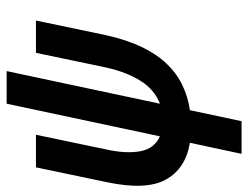

<svg xmlns="http://www.w3.org/2000/svg" viewBox="-116 -480 768 595"><g transform="rotate(-90 268.5 -182.0)"><path d="M457 -235.8Q442.9 -173.8 421.4 -128.4Q399.9 -83 370.4 -51.5Q340.8 -20 304 -2Q267.1 16.1 225.1 22L190.9 182.1H89.8L124 22Q43.9 8.8 10 -52.5Q-23.9 -113.8 2 -235.8L47.9 -455.1H148.9L103 -235.8Q89.8 -174.8 97.9 -131.3Q106 -87.9 144 -70.8L245.1 -545.9H346.2L245.1 -70.8Q289.1 -87.9 315.9 -130.9Q342.8 -173.8 356.9 -235.8L402.8 -455.1H502.9Z"/></g></svg>

Font: Anonymous Pro
Style: Bold Italic
Weight: 700
Italic angle: -12°
Monospace: yes
Designer: Mark Simonson
Version: Version 1.003